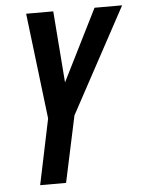

<svg xmlns="http://www.w3.org/2000/svg" viewBox="-52 -756 591 797"><g transform="rotate(-5 243.5 -357.0)"><path d="M83 0 140 -273 87 -714H200L223 -416L372 -714H487L250 -276L191 0Z"/></g></svg>

Font: Noto Sans ExtraCondensed SemiBold
Style: Italic
Weight: 600
Width: 2
Italic angle: -12°
Designer: Monotype Design Team
Foundry: Monotype Imaging Inc.
Version: Version 2.013; ttfautohint (v1.8.4.7-5d5b)